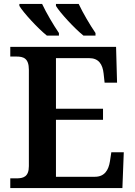

<svg xmlns="http://www.w3.org/2000/svg" viewBox="-20 -951 682 971"><path d="M402 -771H463V-784C435 -825 399 -886 378 -931H263V-921C284 -886 357 -807 402 -771ZM217 -771H278V-784C250 -825 214 -886 193 -931H78V-921C99 -886 172 -807 217 -771ZM32 0H599L606 -181H543L536 -135C529 -91 509 -57 460 -57H263V-345H501V-401H263V-657H431C479 -657 499 -626 504 -579L509 -533H572L567 -714H32V-665H63C98 -665 126 -657 126 -598V-111C126 -56 97 -49 63 -49H32Z"/></svg>

Font: Noto Serif SemiBold
Style: Regular
Weight: 600
Designer: Monotype Design Team
Foundry: Monotype Imaging Inc.
Version: Version 2.013